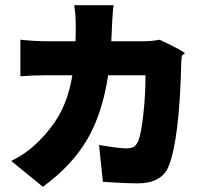

<svg xmlns="http://www.w3.org/2000/svg" viewBox="-20 -647 790 735"><path d="M144 68 23 -31Q85 -61 133 -111Q185 -164 214 -221Q244 -280 257 -359H165Q106 -359 58 -355V-495Q112 -489 165 -489H269Q270 -507 270 -548Q270 -593 264 -627H415Q412 -612 409 -557Q409 -553 409 -551Q409 -544 408 -530Q407 -502 406 -489H529Q561 -489 591 -495Q688 -449 687 -443Q687 -440 683 -439Q677 -437 676 -431Q676 -429 675 -425Q674 -414 674 -410Q667 -111 625 -9Q598 55 506 55Q471 55 406 51Q384 50 374 49L359 -92Q361 -92 366 -91Q437 -79 463 -79Q484 -79 494 -86Q501 -91 509 -106Q521 -137 529 -212Q537 -284 537 -359H394Q372 -214 316 -117Q257 -14 144 68Z"/></svg>

Font: GenSekiGothic TW H
Style: Regular
Weight: 900
Version: Version 1.501;PS 1;hotconv 16.6.51;makeotf.lib2.5.65220